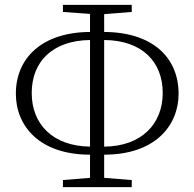

<svg xmlns="http://www.w3.org/2000/svg" viewBox="-20 -755 797 787"><path d="M349 -154C195 -156 110 -247 110 -374C110 -502 195 -589 349 -591ZM349 12H520V-17L407 -26V-121C616 -121 712 -240 712 -371C712 -516 609 -623 407 -624V-697L520 -706V-735H238V-706L349 -698V-624C151 -623 45 -516 45 -371C45 -239 141 -121 349 -121V-26L238 -17V12ZM407 -591C562 -590 647 -502 647 -374C647 -248 561 -155 407 -154Z"/></svg>

Font: Noto Serif TC ExtraLight
Style: Regular
Weight: 200
Designer: Ryoko NISHIZUKA 西塚涼子 (kana & ideographs); Frank Grießhammer (Latin, Greek & Cyrillic); Wenlong ZHANG 张文龙 (bopomofo); San
Foundry: Adobe
Version: Version 2.001;hotconv 1.1.0;makeotfexe 2.6.0